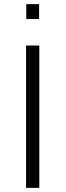

<svg xmlns="http://www.w3.org/2000/svg" viewBox="-20 -908 317 928"><path d="M106 0V-688H170V0ZM107 -816V-888H169V-816Z"/></svg>

Font: Saira Thin Light
Style: Regular
Weight: 300
Version: Version 1.101